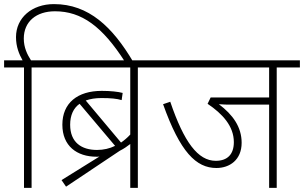

<svg xmlns="http://www.w3.org/2000/svg" viewBox="-20 -916 1482 936"><path d="M97 -587V0H134V-587H247V-622H131C113 -650 96 -684 96 -728C96 -811 157 -861 248 -861C378 -861 479 -787 589 -615H629C529 -784 413 -896 243 -896C135 -896 58 -829 58 -735C58 -688 73 -652 90 -622H0V-587Z M280 -38 302 -6 564 -181C584 -191 601 -203 615 -214V0H652V-587H764V-622H232V-587H615V-260C601 -245 586 -232 570 -221L398 -426C420 -434 445 -438 475 -438C520 -438 550 -435 573 -428L578 -463C555 -469 519 -473 476 -473C358 -473 284 -414 284 -308C284 -205 354 -152 451 -152C456 -152 460 -152 465 -153ZM322 -308C322 -354 338 -389 368 -410L541 -205C515 -192 485 -185 453 -185C377 -185 322 -222 322 -308Z M1329 -587H1442V-622H750V-587H1292V-441H1007L992 -410C1065 -361 1120 -301 1120 -223C1120 -164 1089 -132 1032 -132C945 -132 877 -223 810 -420L775 -408C858 -175 936 -97 1035 -97C1099 -97 1158 -136 1158 -220C1158 -297 1115 -357 1047 -408C1067 -406 1091 -406 1113 -406H1292V0H1329Z"/></svg>

Font: Noto Sans ExtraLight
Style: Italic
Weight: 200
Italic angle: -12°
Designer: Monotype Design Team
Foundry: Monotype Imaging Inc.
Version: Version 2.013